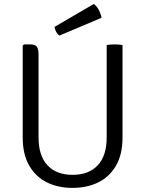

<svg xmlns="http://www.w3.org/2000/svg" viewBox="-20 -902 706 934"><path d="M576 -233Q576 -151.5 544.8 -97Q513.5 -42.5 458.8 -15.2Q404 12 332.5 12Q262 12 207.5 -15.2Q153 -42.5 121.8 -97Q90.5 -151.5 90.5 -233V-680L96.5 -686H127.5Q152.5 -686 160 -673.8Q167.5 -661.5 167.5 -636.5V-234Q167.5 -144.5 211 -98Q254.5 -51.5 333 -51.5Q412 -51.5 455.5 -98Q499 -144.5 499 -234V-683Q506.5 -684.5 516.5 -685.2Q526.5 -686 536.5 -686Q547 -686 557.5 -685.2Q568 -684.5 576 -683ZM436 -882.5Q445 -877 452.8 -866.2Q460.5 -855.5 466 -842.2Q471.5 -829 474 -815.5L269 -729Q259 -736 252.8 -748.2Q246.5 -760.5 245 -771Z"/></svg>

Font: Signika Light Light
Style: Regular
Weight: 300
Version: Version 2.001